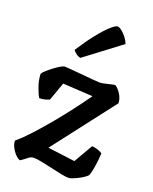

<svg xmlns="http://www.w3.org/2000/svg" viewBox="-144 -850 739 929"><g transform="rotate(20 226.0 -385.0)"><path d="M76 0Q68 0 54.5 -12.5Q41 -25 30.5 -44Q20 -63 20 -81Q52 -108 89.5 -149Q127 -190 165.5 -236.5Q204 -283 238.5 -328.5Q273 -374 299 -411L145 -420L111 -325Q104 -322 90 -318Q76 -314 60 -314Q49 -332 38 -364Q27 -396 26 -427Q30 -435 43.5 -447Q57 -459 73.5 -471.5Q90 -484 104 -492Q118 -500 124 -500Q130 -500 155 -498Q180 -496 212 -493Q244 -490 271.5 -487.5Q299 -485 310 -485Q318 -485 335 -489Q352 -493 367 -496.5Q382 -500 385 -499Q399 -491 413.5 -469Q428 -447 429 -422L184 -104L324 -86L380 -183Q398 -182 412.5 -176.5Q427 -171 434 -166Q434 -158 432 -137Q430 -116 426 -91Q422 -66 415 -47Q405 -36 387 -25.5Q369 -15 351 -7.5Q333 0 324 0Q311 0 285.5 -5Q260 -10 230.5 -17Q201 -24 175 -29Q149 -34 136 -34Q120 -34 107 -23Q94 -12 76 0ZM180 -565Q167 -568 156.5 -576.5Q146 -585 141 -592Q175 -645 207 -685.5Q239 -726 263.5 -748Q288 -770 298 -770Q307 -770 320 -760Q333 -750 345 -734.5Q357 -719 363 -703Z"/></g></svg>

Font: Texturina 72pt
Style: Bold
Weight: 700
Designer: Guillermo Torres Carreño
Foundry: Omnibus-Type
Version: Version 1.002; ttfautohint (v1.8.3)